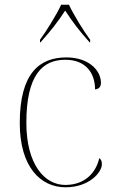

<svg xmlns="http://www.w3.org/2000/svg" viewBox="-20 -786 488 816"><path d="M150 -617V-606H152C197 -656 225 -692 257 -741C289 -692 316 -656 361 -606H363V-617C334 -657 294 -721 273 -766H240C219 -721 179 -657 150 -617ZM259 10C358 10 413 -53 413 -88C413 -100 410 -108 402 -114C389 -57 346 -1 259 0C169 1 92 -88 92 -264C92 -467 160 -532 258 -532C343 -532 384 -477 384 -406C399 -407 409 -417 409 -433C409 -490 354 -542 262 -542C148 -542 64 -475 64 -263C64 -78 151 10 259 10Z"/></svg>

Font: Noto Serif Display Thin
Style: Regular
Weight: 100
Designer: Monotype Design Team
Foundry: Monotype Imaging Inc.
Version: Version 2.009